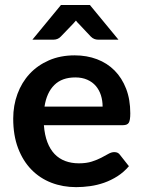

<svg xmlns="http://www.w3.org/2000/svg" viewBox="-20 -743 574 770"><path d="M156 -241Q159 -201.5 170 -172.8Q181 -144 199 -125.2Q217 -106.5 241.8 -97.2Q266.5 -88 296.5 -88Q326.5 -88 348.2 -95Q370 -102 386.2 -110.5Q402.5 -119 414.8 -126Q427 -133 438.5 -133Q454 -133 461.5 -121.5L497 -76.5Q476.5 -52.5 451 -36.2Q425.5 -20 397.8 -10.2Q370 -0.5 341.2 3.5Q312.5 7.5 285.5 7.5Q232 7.5 186 -10.2Q140 -28 106 -62.8Q72 -97.5 52.5 -148.8Q33 -200 33 -267.5Q33 -320 50 -366.2Q67 -412.5 98.8 -446.8Q130.5 -481 176.2 -501Q222 -521 279.5 -521Q328 -521 369 -505.5Q410 -490 439.5 -460.2Q469 -430.5 485.8 -387.2Q502.5 -344 502.5 -288.5Q502.5 -260.5 496.5 -250.8Q490.5 -241 473.5 -241ZM391.5 -315.5Q391.5 -339.5 384.8 -360.8Q378 -382 364.5 -398Q351 -414 330.2 -423.2Q309.5 -432.5 282 -432.5Q228.5 -432.5 197.8 -402Q167 -371.5 158.5 -315.5ZM455 -584H372.5Q365.5 -584 358.2 -586.8Q351 -589.5 344 -596.5L295 -648.5Q289.5 -653.5 284.5 -660.5Q279 -653.5 274 -648.5L224 -596.5Q218 -590 210.5 -587Q203 -584 195.5 -584H110L224.5 -723H340.5Z"/></svg>

Font: Lato
Style: Bold
Weight: 700
Designer: Lukasz Dziedzic with Adam Twardoch and Botio Nikoltchev
Foundry: tyPoland Lukasz Dziedzic
Version: Version 2.010; 2014-09-01; http://www.latofonts.com/; ttfaut